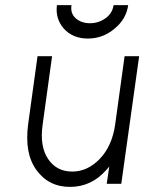

<svg xmlns="http://www.w3.org/2000/svg" viewBox="-20 -720 566 752"><path d="M203 -700Q196 -647 230 -608Q265 -569 324 -569Q383 -569 429 -608Q475 -646 482 -700H425Q420 -668 394 -649Q366 -629 333 -629Q298 -629 276 -649Q255 -668 260 -700ZM127 -500 90 -232Q83 -177 90.5 -133Q98 -89 122 -55Q170 12 254 12Q338 12 396 -54Q399 -57 402 -60.5Q405 -64 408 -68L398 0H455L525 -500H468L431 -232Q419 -148 371 -98Q323 -48 263 -48Q201 -48 168 -98Q135 -147 147 -232L184 -500Z"/></svg>

Font: Unageo
Style: Light-Italic
Weight: 300
Designer: Richard Sepsi
Foundry: Richard Sepsi
Version: Version 2.000